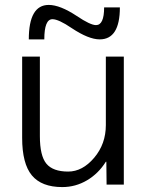

<svg xmlns="http://www.w3.org/2000/svg" viewBox="-20 -750 598 780"><path d="M178 -730Q224 -730 292 -685Q347 -648 370 -648Q403 -648 403 -720H467Q467 -590 385 -590Q340 -590 271 -636Q218 -672 193 -672Q160 -672 160 -590H97Q97 -730 178 -730ZM142 -520V-197Q142 -117 168.5 -85Q195 -53 257 -53Q315 -53 362.5 -109Q410 -165 410 -242V-520H483V0H413L412 -93H410Q380 -45 333.5 -17.5Q287 10 233 10Q149 10 109.5 -37.5Q70 -85 70 -190V-520Z"/></svg>

Font: Mplus 1p
Style: Regular
Weight: 400
Version: Version 1.061